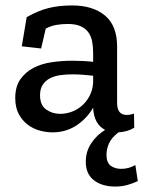

<svg xmlns="http://www.w3.org/2000/svg" viewBox="-20 -476 530 705"><path d="M486 189Q469 197 448.5 203Q428 209 403 209Q355 209 325 186Q295 163 295 118Q295 80 315 50Q335 20 366 1Q325 -20 322 -80V-81Q312 -63 297.5 -47Q283 -31 264.5 -18Q246 -5 223 2.5Q200 10 173 10Q150 10 126 3.5Q102 -3 82 -18Q62 -33 49 -57Q36 -81 36 -116Q36 -158 54.5 -184.5Q73 -211 102.5 -226.5Q132 -242 169.5 -247.5Q207 -253 245 -253Q265 -253 285 -252Q305 -251 322 -249V-282Q322 -304 318.5 -323Q315 -342 305 -356.5Q295 -371 276.5 -379.5Q258 -388 229 -388Q207 -388 187 -384.5Q167 -381 148 -371L131 -298L60 -306L78 -413Q120 -437 158.5 -446.5Q197 -456 245 -456Q321 -456 365.5 -419Q410 -382 410 -305V-98Q410 -54 445 -54Q459 -54 472 -59L473 -7Q448 8 415 10Q389 30 380 51Q371 72 371 92Q371 121 386.5 132.5Q402 144 425 144Q453 144 477 130ZM322 -198Q304 -200 284.5 -201.5Q265 -203 245 -203Q222 -203 201 -200Q180 -197 163.5 -188.5Q147 -180 137 -165Q127 -150 127 -126Q127 -90 149.5 -74Q172 -58 201 -58Q222 -58 243 -65.5Q264 -73 281 -88Q298 -103 309 -124Q320 -145 322 -172Z"/></svg>

Font: Zilla Slab Medium
Style: Regular
Weight: 500
Designer: Typotheque.com
Foundry: Typotheque type foundry
Version: Version 1.1; 2017